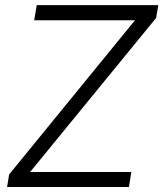

<svg xmlns="http://www.w3.org/2000/svg" viewBox="-20 -748 653 768"><path d="M8.3 0 16.6 -50.3 520 -667H116.7L127 -727.5H613.3L604.5 -676.3L100.6 -60.1H505.4L495.6 0Z"/></svg>

Font: Inter 28pt Light
Style: Italic
Weight: 300
Italic angle: -9.3988°
Designer: Rasmus Andersson
Foundry: rsms
Version: Version 4.001;git-66647c0bb